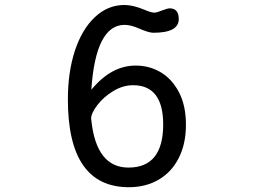

<svg xmlns="http://www.w3.org/2000/svg" viewBox="-20 -742 1040 783"><path d="M533.2 -474.6Q589.8 -474.6 636.2 -446.8Q682.6 -418.9 710.4 -364.7Q738.3 -310.5 738.3 -233.4Q738.3 -155.3 709 -97.7Q679.7 -40 627 -9.3Q574.2 21.5 505.9 21.5Q256.8 21.5 256.8 -336.9Q256.8 -448.2 285.6 -535.6Q314.5 -623 367.2 -672.4Q419.9 -721.7 487.3 -721.7Q522.5 -721.7 569.3 -702.1Q596.7 -690.4 609.4 -690.4Q619.1 -690.4 640.6 -699.2Q663.1 -708 671.9 -708Q709 -708 709 -664.1Q709 -608.4 605.5 -608.4Q586.9 -608.4 548.8 -625Q513.7 -640.6 488.3 -640.6Q370.1 -640.6 352.5 -376Q433.6 -474.6 533.2 -474.6ZM503.9 -58.6Q645.5 -58.6 645.5 -234.4Q645.5 -394.5 522.5 -394.5Q481.4 -394.5 441.9 -370.6Q402.3 -346.7 377 -313.5Q351.6 -280.3 351.6 -257.8L352.5 -251Q373 -58.6 503.9 -58.6Z"/></svg>

Font: jf-openhuninn-1.1
Style: Regular
Weight: 400
Designer: [Kosugi Maru]
      Designed by Motoya company      

      [Varela Round]
      Joe Prince(Latin component); Avraham Co
Foundry: justfont CO.,LTD.
Version: 1.1